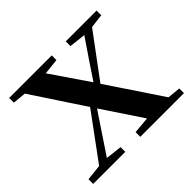

<svg xmlns="http://www.w3.org/2000/svg" viewBox="-129 -685 842 842"><g transform="rotate(-45 292.0 -263.5)"><path d="M368 -498 445 -489 381 -395 327 -314 207 -490 281 -498V-527H17V-498L79 -492L240 -248L85 -37L11 -29V0H210V-29L134 -38L202 -140L257 -222L381 -36L303 -29V0H574V-29L513 -35L344 -288L494 -490L559 -498V-527H368Z"/></g></svg>

Font: Noto Serif JP SemiBold
Style: Regular
Weight: 600
Designer: Ryoko NISHIZUKA 西塚涼子 (kana & ideographs); Frank Grießhammer (Latin, Greek & Cyrillic); Wenlong ZHANG 张文龙 (bopomofo); San
Foundry: Adobe
Version: Version 2.001;hotconv 1.1.0;makeotfexe 2.6.0